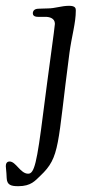

<svg xmlns="http://www.w3.org/2000/svg" viewBox="-93 -441 355 661"><path d="M-73 131C-73 139 -71 145 -70 172C-69 196 -55 200 -30 200C14 200 28 181 46 164C115 99 104 60 146 -258C154 -318 168 -361 168 -405C168 -412 167 -421 145 -421C118 -421 97 -412 71 -412C59 -412 48 -411 40 -411C25 -411 20 -403 20 -395C20 -389 24 -383 38 -383H64C76 -383 96 -379 96 -359C96 -350 73 -188 56 -54C34 121 25 157 4 157C-23 157 -38 115 -60 115C-70 115 -73 123 -73 131Z"/></svg>

Font: OFL Sorts Mill Goudy
Style: Italic
Weight: 500
Italic angle: -6°
Version: Version 003.000